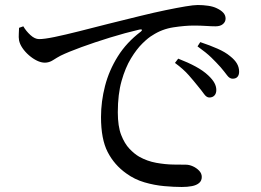

<svg xmlns="http://www.w3.org/2000/svg" viewBox="-20 -735 1040 766"><path d="M815 -346Q804 -346 794 -360Q784 -374 769 -392Q754 -411 733 -435Q712 -459 678 -484L691 -501Q730 -486 760.5 -469.5Q791 -453 811 -434Q828 -418 835.5 -404Q843 -390 843 -376Q843 -362 835.5 -354Q828 -346 815 -346ZM705 11Q674 11 635 7.5Q596 4 556.5 -7.5Q517 -19 484 -43Q436 -77 409.5 -128.5Q383 -180 383 -268Q383 -330 399 -392Q415 -454 450 -510Q485 -566 542 -609Q547 -613 546 -616Q545 -619 536 -617Q480 -604 418.5 -585Q357 -566 305 -547Q253 -528 222 -513Q207 -505 191.5 -495Q176 -485 159 -485Q144 -485 127.5 -493Q111 -501 95.5 -514.5Q80 -528 69.5 -543.5Q59 -559 56 -574Q54 -587 55 -600Q56 -613 56 -624L73 -630Q84 -611 101.5 -595Q119 -579 136 -579Q157 -579 198 -587.5Q239 -596 294.5 -610Q350 -624 412.5 -640Q475 -656 538 -671Q595 -685 641 -694.5Q687 -704 720 -709.5Q753 -715 769 -715Q790 -715 810.5 -712Q831 -709 845 -702Q862 -694 871 -684Q880 -674 880 -661Q880 -648 869.5 -639Q859 -630 840 -630Q824 -630 802 -631.5Q780 -633 753 -633Q718 -633 672 -626Q626 -619 588 -594Q572 -585 548.5 -562Q525 -539 502.5 -502Q480 -465 465 -412Q450 -359 450 -287Q450 -231 463.5 -196.5Q477 -162 496.5 -141.5Q516 -121 535 -110Q567 -92 603 -85.5Q639 -79 671 -78.5Q703 -78 721 -78Q735 -78 749.5 -71.5Q764 -65 774.5 -54Q785 -43 785 -29Q785 -14 774.5 -5Q764 4 746 7.5Q728 11 705 11ZM908 -421Q896 -421 886 -434.5Q876 -448 860 -467Q843 -486 823 -505.5Q803 -525 768 -550L779 -567Q818 -554 848.5 -540.5Q879 -527 898 -511Q917 -496 925.5 -481Q934 -466 934 -449Q934 -436 927.5 -428.5Q921 -421 908 -421Z"/></svg>

Font: Noto Serif SC ExtraLight Medium
Style: Regular
Weight: 500
Version: Version 2.002-H1;hotconv 1.1.0;makeotfexe 2.6.0